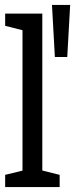

<svg xmlns="http://www.w3.org/2000/svg" viewBox="-20 -755 303 775"><path d="M70.8 0V-700H150.8V0ZM0.8 -700H80.8L85.7 -629.2L0.8 -650.8ZM140.8 0 134.2 -70.8 220.8 -49.2V0ZM0.8 0V-49.2L85.8 -70L80.8 0ZM189.8 -735H263.2L251.5 -525H201.5Z"/></svg>

Font: Epunda Slab Light
Style: Regular
Weight: 300
Designer: Simon Atzbach
Foundry: typofactur
Version: Version 1.102